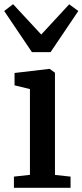

<svg xmlns="http://www.w3.org/2000/svg" viewBox="-31 -897 394 917"><path d="M35.5 0V-53.5L112 -62V-471.5L38.5 -489.5V-548.5L204.5 -568H206.5L231.5 -549.5V-61.5L306 -53.5V0ZM121.5 -648 -11 -844.5 31.5 -877 166 -732 299.5 -876.5 343 -844.5 210.5 -648Z"/></svg>

Font: Merriweather SemiBold
Style: Regular
Weight: 600
Version: Version 2.100